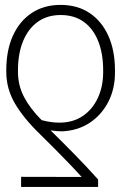

<svg xmlns="http://www.w3.org/2000/svg" viewBox="-20 -573 490 777"><path d="M377 183.6H65.4V142.6L310.5 143.1Q287.1 117.2 259.5 88.6Q231.9 60.1 202.6 30.3Q173.3 0.5 143.6 -28.3Q76.2 -93.3 40.8 -153.6Q5.4 -213.9 5.4 -282.2V-288.1Q5.4 -369.6 32.5 -429Q59.6 -488.3 108.9 -520.8Q158.2 -553.2 225.1 -553.2Q292.5 -553.2 341.8 -520.8Q391.1 -488.3 418.2 -428.7Q445.3 -369.1 445.3 -288.1V-281.7Q445.8 -214.8 418.7 -161.6Q391.6 -108.4 343.5 -76.4Q295.4 -44.4 231.4 -41.5Q220.2 -41.5 209.2 -42.5Q198.2 -43.5 184.6 -45.4Q206.5 -23.9 230.5 0Q254.4 23.9 279.3 49.3Q304.2 74.7 328.9 100.8Q353.5 127 377 153.3ZM397.5 -281.7V-288.1Q397.5 -356.4 377.2 -407Q356.9 -457.5 318.6 -484.9Q280.3 -512.2 225.1 -512.2Q171.4 -512.2 132.8 -484.6Q94.2 -457 73.5 -406.7Q52.7 -356.4 52.7 -288.1V-282.2Q52.7 -227.5 77.4 -180.4Q102.1 -133.3 148.4 -86.9Q168.9 -81.5 186.3 -79.1Q203.6 -76.7 220.2 -76.7Q275.4 -76.7 314.9 -103.5Q354.5 -130.4 376 -176.8Q397.5 -223.1 397.5 -281.7Z"/></svg>

Font: Inter 28pt ExtraLight
Style: Regular
Weight: 250
Designer: Rasmus Andersson
Foundry: rsms
Version: Version 4.001;git-66647c0bb